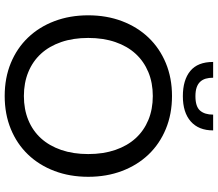

<svg xmlns="http://www.w3.org/2000/svg" viewBox="-76 -868 952 840"><g transform="rotate(90 400.0 -448.0)"><path d="M753.5 -358Q753.5 -277.5 728 -210.2Q702.5 -143 656 -94.5Q609.5 -46 544.2 -19.2Q479 7.5 400 7.5Q321 7.5 256 -19.2Q191 -46 144.5 -94.5Q98 -143 72.5 -210.2Q47 -277.5 47 -358Q47 -438.5 72.5 -505.8Q98 -573 144.5 -621.8Q191 -670.5 256 -697.5Q321 -724.5 400 -724.5Q479 -724.5 544.2 -697.5Q609.5 -670.5 656 -621.8Q702.5 -573 728 -505.8Q753.5 -438.5 753.5 -358ZM654 -358Q654 -424 636 -476.5Q618 -529 585 -565.2Q552 -601.5 505 -621Q458 -640.5 400 -640.5Q342.5 -640.5 295.5 -621Q248.5 -601.5 215.2 -565.2Q182 -529 164 -476.5Q146 -424 146 -358Q146 -292 164 -239.8Q182 -187.5 215.2 -151.2Q248.5 -115 295.5 -95.8Q342.5 -76.5 400 -76.5Q458 -76.5 505 -95.8Q552 -115 585 -151.2Q618 -187.5 636 -239.8Q654 -292 654 -358ZM401 -772Q330 -772 290.5 -804.5Q251 -837 251 -904.5H320Q320 -886 324.2 -871.8Q328.5 -857.5 338 -847.5Q347.5 -837.5 363 -832.2Q378.5 -827 401 -827Q446 -827 463.8 -847.2Q481.5 -867.5 481.5 -904.5H550.5Q550.5 -841 511.2 -806.5Q472 -772 401 -772Z"/></g></svg>

Font: Lato 2
Style: Regular
Weight: 400
Designer: Lukasz Dziedzic with Adam Twardoch and Botio Nikoltchev
Foundry: tyPoland Lukasz Dziedzic
Version: Version 2.015; 2015-08-06; http://www.latofonts.com/